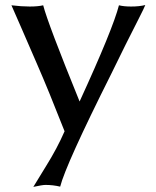

<svg xmlns="http://www.w3.org/2000/svg" viewBox="-20 -520 620 762"><path d="M25.4 -499Q65.4 -494.1 98.1 -494.1Q130.9 -494.1 151.4 -499Q169.9 -426.8 295.9 -117.2Q427.7 -404.3 452.1 -499Q471.7 -494.1 500 -494.1Q533.2 -494.1 556.6 -500Q553.7 -491.2 529.8 -444.3Q505.9 -397.5 478.5 -342.8L420.9 -225.6Q241.2 132.8 218.8 220.7Q190.4 213.9 160.2 213.9Q148.4 213.9 112.3 221.7L163.1 138.7Q207 68.4 236.3 1Q171.9 -163.1 127.9 -263.7Q84 -364.3 63.5 -412.1Z"/></svg>

Font: GenEi LateMin P v2
Style: Medium
Weight: 500
Designer: o_tamon (Modified)
Foundry: o_tamon / Adobe Systems Incorporated / FONT 910 / Philipp H. Poll
Version: Version 2.1;Original Version 1.004